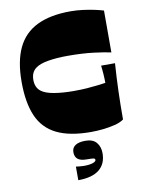

<svg xmlns="http://www.w3.org/2000/svg" viewBox="-104 -782 852 1129"><g transform="rotate(-10 322.0 -217.0)"><path d="M394 10Q266 10 188.5 -28.5Q111 -67 76.5 -147Q42 -227 42 -350Q42 -474 80 -553.5Q118 -633 197 -671.5Q276 -710 397 -710Q434 -710 472 -705Q510 -700 542 -693Q574 -686 592 -680V-430Q558 -438 490.5 -446.5Q423 -455 335 -455Q270 -455 219 -446.5Q168 -438 143 -419Q127 -407 119.5 -390Q112 -373 112 -350Q112 -328 119.5 -310.5Q127 -293 143 -281Q168 -262 219 -253.5Q270 -245 335 -245Q378 -245 413 -247.5Q448 -250 476.5 -253.5Q505 -257 526 -260Q526 -270 525.5 -284Q525 -298 524 -313Q523 -328 521.5 -341.5Q520 -355 519 -364H602Q599 -323 597 -281.5Q595 -240 593.5 -198Q592 -156 591.5 -114Q591 -72 591 -30Q571 -15 537 -6.5Q503 2 465.5 6Q428 10 394 10ZM270 276V195Q279 196 292 197.5Q305 199 317 199Q350 199 370 192.5Q390 186 390 176Q390 168 381 166Q372 164 338 164Q304 164 287 150.5Q270 137 270 109Q270 83 290.5 69Q311 55 351 55Q396 55 417 80.5Q438 106 438 144Q438 208 395.5 242Q353 276 270 276Z"/></g></svg>

Font: Ojuju ExtraBold
Style: Regular
Weight: 800
Designer: Chisaokwu Joboson, Mirko Velimirovic
Foundry: Udi Foundry
Version: Version 1.000